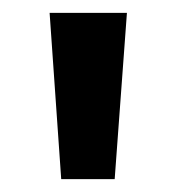

<svg xmlns="http://www.w3.org/2000/svg" viewBox="-20 -734 273 298"><path d="M177 -714 158 -456H75L57 -714Z"/></svg>

Font: Noto Sans Gujarati Condensed SemiBold
Style: Regular
Weight: 600
Width: 3
Designer: Jelle Bosma - Monotype Design Team, Universal Thirst
Foundry: Monotype Imaging Inc.
Version: Version 2.106; ttfautohint (v1.8.4.7-5d5b)